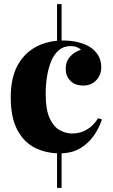

<svg xmlns="http://www.w3.org/2000/svg" viewBox="-20 -728 547 929"><path d="M256 181V-55H278V181ZM256 -519V-708H278V-519ZM284 -532Q325 -532 358.5 -523.5Q392 -515 413 -502Q439 -486 454.5 -461Q470 -436 470 -403Q470 -365 445.5 -339.5Q421 -314 383 -314Q343 -314 320.5 -337Q298 -360 298 -396Q298 -431 320 -455Q342 -479 372 -487Q364 -495 351.5 -500Q339 -505 322 -505Q288 -505 265 -485.5Q242 -466 228 -432.5Q214 -399 207.5 -357.5Q201 -316 201 -272Q201 -198 220 -156.5Q239 -115 268.5 -98.5Q298 -82 329 -82Q346 -82 367 -87Q388 -92 411 -108Q434 -124 455 -156L473 -150Q461 -111 435 -73Q409 -35 368 -10.5Q327 14 269 14Q203 14 149 -13Q95 -40 63.5 -100Q32 -160 32 -257Q32 -351 65 -411.5Q98 -472 155.5 -502Q213 -532 284 -532Z"/></svg>

Font: Playfair Display ExtraBold
Style: Regular
Weight: 800
Designer: Claus Eggers Sørensen
Foundry: Claus Eggers Sørensen
Version: Version 1.203